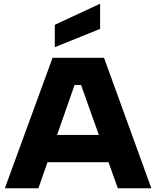

<svg xmlns="http://www.w3.org/2000/svg" viewBox="-20 -1010 837 1030"><path d="M517 -990V-855L274 -757V-877ZM415 -554H380L186 0H6L262 -700H538L792 0H612ZM193 -286H601V-140H193Z"/></svg>

Font: Albert Sans Black
Style: Regular
Weight: 900
Designer: Andreas Rasmussen
Foundry: a.Foundry
Version: Version 1.025